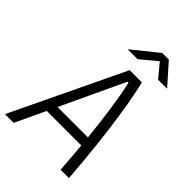

<svg xmlns="http://www.w3.org/2000/svg" viewBox="-274 -1008 1117 1117"><g transform="rotate(45 285.0 -449.0)"><path d="M-15.6 0 316.4 -693.8H417Q437 -611.3 454.6 -501.7Q472.2 -392.1 486.3 -264.4Q500.5 -136.7 510.7 0H441.9Q435.5 -93.8 427.2 -185.1H143.1L56.2 0ZM171.4 -245.6H421.4Q409.7 -363.3 394.8 -463.9Q379.9 -564.5 363.8 -637.2H355ZM222.2 -771.5 379.4 -898.4H434.1L546.9 -771.5H472.7L403.8 -854.5L304.2 -771.5Z"/></g></svg>

Font: Cascadia Mono Light
Style: Italic
Weight: 300
Italic angle: -10°
Monospace: yes
Designer: Aaron Bell
Foundry: Saja Typeworks
Version: Version 2404.023; ttfautohint (v1.8.4)